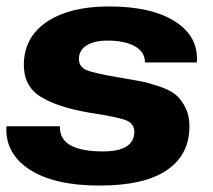

<svg xmlns="http://www.w3.org/2000/svg" viewBox="-35 -566 660 596"><path d="M274 10Q133 10 56.5 -40Q-20 -90 -15 -174H151Q148 -96 285 -96Q379 -96 382 -154Q383 -182 356.5 -192.5Q330 -203 244 -216Q143 -233 90 -266.5Q37 -300 39 -370Q42 -454 113 -500Q184 -546 303 -546Q436 -546 509 -499Q582 -452 576 -372H415Q415 -405 383.5 -422.5Q352 -440 298 -440Q258 -440 234.5 -425.5Q211 -411 210 -385Q209 -359 233.5 -348.5Q258 -338 338 -325Q380 -318 403 -313.5Q426 -309 460 -297.5Q494 -286 511.5 -271Q529 -256 541.5 -230Q554 -204 553 -169Q551 -83 481 -36.5Q411 10 274 10Z"/></svg>

Font: Mona Sans Expanded
Style: Bold Italic
Weight: 700
Width: 7
Italic angle: -11.7°
Designer: Deni Anggara
Foundry: GitHub
Version: Version 1.001;gftools[0.9.33]